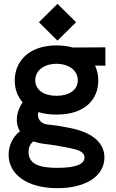

<svg xmlns="http://www.w3.org/2000/svg" viewBox="-20 -712 605 1002"><path d="M275 -114C430 -114 493 -199 493 -292C493 -320 487 -346 476 -370L530 -369V-465L360 -464C335 -471 307 -475 275 -475C130 -475 57 -391 57 -292C57 -250 70 -210 98 -178C68 -135 55 -74 84 -27C45 3 24 51 25 98C26 197 120 270 280 270C432 270 525 204 525 110C525 26 451 -24 341 -45C300 -53 270 -58 229 -62C189 -66 172 -97 180 -127C207 -119 238 -114 275 -114ZM129 81C129 60 135 42 153 26C172 32 193 37 219 40C263 45 297 51 341 60C387 69 421 80 421 110C421 141 384 164 280 164C188 164 129 146 129 81ZM164 -293C164 -344 210 -379 275 -379C340 -379 386 -344 386 -293C386 -242 340 -212 275 -212C210 -212 164 -242 164 -293ZM183 -596 280 -500 377 -596 280 -692Z"/></svg>

Font: KT Kiyosuna Sans Bold
Style: Regular
Weight: 700
Designer: [Zen Kaku Gothic] Yoshimichi Ohira
Version: Version 1.010;Glyphs 3.1.2 (3151)